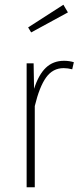

<svg xmlns="http://www.w3.org/2000/svg" viewBox="-20 -786 342 806"><path d="M265.1 -733.9 110.8 -649.9 98.1 -670.9 246.1 -766.1ZM249 -530.8Q270.5 -530.8 290 -524.9L283.2 -495.1Q264.6 -500 247.1 -500Q201.7 -500 173.6 -460.9Q145.5 -421.9 126 -340.8V0H91.8V-520H121.1L123 -413.1Q142.1 -472.7 172.6 -501.7Q203.1 -530.8 249 -530.8Z"/></svg>

Font: Fira Sans Compressed UltraLight
Style: Regular
Weight: 200
Width: 1
Designer: Carrois Corporate & Edenspiekermann AG
Foundry: Carrois Corporate GbR & Edenspiekermann AG
Version: Version 4.203;PS 004.203;hotconv 1.0.88;makeotf.lib2.5.64775